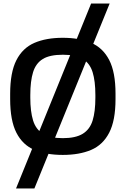

<svg xmlns="http://www.w3.org/2000/svg" viewBox="-20 -858 705 1077"><path d="M70 199 491 -838H595L173 199ZM332 11Q239 11 173 -17Q107 -45 72 -113.5Q37 -182 37 -302V-332Q37 -452 72 -520.5Q107 -589 173 -617.5Q239 -646 332 -646Q425 -646 491 -618Q557 -590 592.5 -521.5Q628 -453 628 -332V-302Q628 -182 592.5 -113.5Q557 -45 491 -17Q425 11 332 11ZM332 -83Q404 -83 444 -107.5Q484 -132 499.5 -182Q515 -232 515 -310V-325Q515 -403 499.5 -453Q484 -503 444.5 -527Q405 -551 333 -551Q259 -551 220 -527Q181 -503 165.5 -453Q150 -403 150 -325V-310Q150 -233 165.5 -182.5Q181 -132 221 -107.5Q261 -83 332 -83Z"/></svg>

Font: Matangi
Style: Bold
Weight: 700
Designer: Prashant Pant
Foundry: The Graphic Ant
Version: Version 3.002